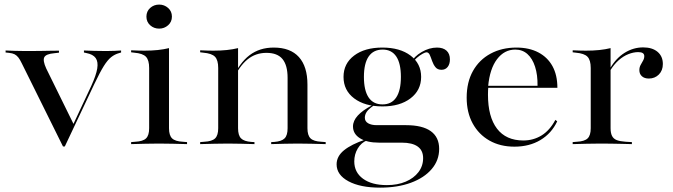

<svg xmlns="http://www.w3.org/2000/svg" viewBox="-20 -638 2978 850"><path d="M258.9 10.5 76.6 -357.3Q68.5 -374.2 61.3 -383.5Q54 -392.7 44.8 -397.6Q35.5 -402.4 20.2 -404L4.8 -405.6V-414.5Q23.4 -413.7 45.6 -412.9Q67.7 -412.1 92.7 -412.1H98.4H102.4Q131.5 -412.1 156.9 -412.5Q182.3 -412.9 203.6 -413.3Q225 -413.7 241.1 -413.7V-404.8L220.2 -402.4Q183.9 -399.2 176.2 -384.7Q168.5 -370.2 184.7 -334.7L307.3 -85.5L300 -78.2L383.9 -257.3Q405.6 -304.8 410.5 -334.7Q415.3 -364.5 403.6 -381Q391.9 -397.6 362.1 -403.2L351.6 -405.6V-414.5Q371 -413.7 395.6 -412.9Q420.2 -412.1 449.2 -412.1Q471 -412.1 487.1 -412.9Q503.2 -413.7 516.1 -414.5V-405.6L508.1 -403.2Q487.9 -397.6 472.2 -385.1Q456.5 -372.6 439.5 -345.6Q422.6 -318.5 397.6 -266.1L266.9 10.5Z M640.3 -207.3V-337.1Q640.3 -371.8 626.2 -386.7Q612.1 -401.6 574.2 -404.8L560.5 -406.5V-415.3Q580.6 -414.5 593.1 -414.1Q605.6 -413.7 619.4 -413.7Q650.8 -413.7 678.2 -416.5Q705.6 -419.4 728.2 -425V-415.3V-207.3ZM683.9 -2.4Q651.6 -2.4 623 -1.6Q594.4 -0.8 560.5 0V-8.9L579 -10.5Q612.9 -12.1 626.6 -25.4Q640.3 -38.7 640.3 -70.2V-207.3H728.2V-70.2Q728.2 -38.7 741.9 -25.4Q755.6 -12.1 789.5 -10.5L808.1 -8.9V0Q774.2 -0.8 745.6 -1.6Q716.9 -2.4 683.9 -2.4ZM684.7 -511.3Q661.3 -511.3 644.8 -526.2Q628.2 -541.1 628.2 -564.5Q628.2 -587.9 644.8 -602.8Q661.3 -617.7 684.7 -617.7Q707.3 -617.7 724.2 -602.8Q741.1 -587.9 741.1 -564.5Q741.1 -541.1 724.2 -526.2Q707.3 -511.3 684.7 -511.3Z M989.5 -2.4Q957.3 -2.4 928.6 -1.6Q900 -0.8 866.1 0V-8.9L884.7 -10.5Q918.5 -12.1 932.3 -25.4Q946 -38.7 946 -70.2V-207.3H1033.9V-70.2Q1033.9 -38.7 1047.2 -25.4Q1060.5 -12.1 1092.7 -9.7L1106.5 -8.9V0Q1074.2 -0.8 1047.2 -1.6Q1020.2 -2.4 989.5 -2.4ZM946 -207.3V-337.1Q946 -371.8 931.9 -386.7Q917.7 -401.6 879.8 -404.8L866.1 -406.5V-415.3Q886.3 -414.5 898.8 -414.1Q911.3 -413.7 925 -413.7Q956.5 -413.7 983.9 -416.5Q1011.3 -419.4 1033.9 -425V-415.3V-207.3ZM1253.2 -207.3V-293.5Q1253.2 -349.2 1230.6 -376.6Q1208.1 -404 1159.7 -404Q1111.3 -404 1075.4 -374.6Q1039.5 -345.2 1010.5 -283.1L1008.9 -289.5Q1040.3 -359.7 1084.7 -393.5Q1129 -427.4 1191.9 -427.4Q1265.3 -427.4 1303.2 -385.5Q1341.1 -343.5 1341.1 -263.7V-207.3ZM1297.6 -2.4Q1266.9 -2.4 1239.9 -1.6Q1212.9 -0.8 1180.6 0V-8.9L1194.4 -9.7Q1226.6 -12.1 1239.9 -25.4Q1253.2 -38.7 1253.2 -70.2V-207.3H1341.1V-70.2Q1341.1 -38.7 1354.8 -25.4Q1368.5 -12.1 1402.4 -10.5L1421.8 -8.9V0Q1387.1 -0.8 1358.5 -1.6Q1329.8 -2.4 1297.6 -2.4Z M1662.9 192.7Q1575 192.7 1522.6 164.5Q1470.2 136.3 1470.2 89.5Q1470.2 54 1502.8 27.4Q1535.5 0.8 1597.6 -20.2L1605.6 -16.9Q1579 -6.5 1563.7 19.4Q1548.4 45.2 1548.4 76.6Q1548.4 125 1587.1 153.2Q1625.8 181.5 1692.7 181.5Q1740.3 181.5 1776.2 166.1Q1812.1 150.8 1832.7 123.8Q1853.2 96.8 1853.2 62.1Q1853.2 28.2 1829.4 10.9Q1805.6 -6.5 1758.1 -6.5H1657.3Q1604.8 -6.5 1573.8 -25.8Q1542.7 -45.2 1542.7 -78.2Q1542.7 -103.2 1564.1 -126.6Q1585.5 -150 1627.4 -171.8L1634.7 -171Q1612.1 -155.6 1603.6 -143.1Q1595.2 -130.6 1595.2 -116.9Q1595.2 -100.8 1609.7 -92.3Q1624.2 -83.9 1647.6 -83.9H1777.4Q1850 -83.9 1887.1 -57.3Q1924.2 -30.6 1924.2 21Q1924.2 71.8 1891.1 110.5Q1858.1 149.2 1799.2 171Q1740.3 192.7 1662.9 192.7ZM1673.4 -166.9Q1595.2 -166.9 1548 -202.4Q1500.8 -237.9 1500.8 -297.6Q1500.8 -356.5 1547.6 -391.9Q1594.4 -427.4 1672.6 -427.4Q1750.8 -427.4 1797.6 -391.9Q1844.4 -356.5 1844.4 -297.6Q1844.4 -238.7 1797.6 -202.8Q1750.8 -166.9 1673.4 -166.9ZM1673.4 -175.8Q1713.7 -175.8 1734.3 -206.9Q1754.8 -237.9 1754.8 -297.6Q1754.8 -357.3 1734.3 -387.9Q1713.7 -418.5 1674.2 -418.5Q1633.1 -418.5 1612.1 -387.9Q1591.1 -357.3 1591.1 -297.6Q1591.1 -237.9 1611.7 -206.9Q1632.3 -175.8 1673.4 -175.8ZM1934.7 -329Q1916.9 -329 1907.7 -340.7Q1898.4 -352.4 1893.1 -367.7Q1887.9 -383.1 1882.7 -394.8Q1877.4 -406.5 1867.7 -406.5Q1862.9 -406.5 1850.8 -400Q1838.7 -393.5 1825.4 -381.9Q1812.1 -370.2 1803.2 -353.2L1798.4 -359.7Q1812.9 -387.9 1846.8 -407.7Q1880.6 -427.4 1914.5 -427.4Q1941.9 -427.4 1956.9 -413.7Q1971.8 -400 1971.8 -375Q1971.8 -354 1961.7 -341.5Q1951.6 -329 1934.7 -329Z M2257.3 11.3Q2194.4 11.3 2146.8 -15.7Q2099.2 -42.7 2072.6 -91.5Q2046 -140.3 2046 -205.6Q2046 -274.2 2073.8 -323.8Q2101.6 -373.4 2151.6 -400.4Q2201.6 -427.4 2266.1 -427.4Q2322.6 -427.4 2363.3 -406Q2404 -384.7 2425.8 -345.2Q2447.6 -305.6 2447.6 -249.2H2104.8L2104 -258.1H2359.7Q2360.5 -306.5 2348.8 -342.7Q2337.1 -379 2314.9 -398.8Q2292.7 -418.5 2261.3 -418.5Q2212.9 -418.5 2180.6 -376.2Q2148.4 -333.9 2141.1 -256.5L2141.9 -254.8Q2141.1 -246.8 2140.7 -237.9Q2140.3 -229 2140.3 -218.5Q2140.3 -121 2180.2 -68.5Q2220.2 -16.1 2296.8 -16.1Q2341.1 -16.1 2377.4 -38.3Q2413.7 -60.5 2438.7 -107.3L2446.8 -100.8Q2421.8 -47.6 2372.6 -18.1Q2323.4 11.3 2257.3 11.3Z M2638.7 -2.4Q2606.5 -2.4 2577.8 -1.6Q2549.2 -0.8 2515.3 0V-8.9L2533.9 -10.5Q2567.7 -12.1 2581.5 -25.4Q2595.2 -38.7 2595.2 -70.2V-207.3H2683.1V-70.2Q2683.1 -49.2 2689.5 -36.3Q2696 -23.4 2710.5 -17.7Q2725 -12.1 2750 -10.5L2777.4 -8.9V0Q2752.4 -0.8 2729.8 -1.2Q2707.3 -1.6 2685.1 -2Q2662.9 -2.4 2638.7 -2.4ZM2595.2 -207.3V-337.1Q2595.2 -371.8 2581 -386.7Q2566.9 -401.6 2529 -404.8L2515.3 -406.5V-415.3Q2535.5 -414.5 2548 -414.1Q2560.5 -413.7 2574.2 -413.7Q2605.6 -413.7 2633.1 -416.5Q2660.5 -419.4 2683.1 -425V-415.3V-207.3ZM2852.4 -290.3Q2833.1 -290.3 2821.8 -300.4Q2810.5 -310.5 2810.5 -327.4Q2810.5 -340.3 2816.1 -350.4Q2821.8 -360.5 2827 -369.8Q2832.3 -379 2832.3 -389.5Q2832.3 -407.3 2805.6 -407.3Q2784.7 -407.3 2762.1 -398.4Q2739.5 -389.5 2719 -371.4Q2698.4 -353.2 2681.5 -325.8V-336.3Q2707.3 -380.6 2745.6 -404.4Q2783.9 -428.2 2827.4 -428.2Q2867.7 -428.2 2891.1 -408.5Q2914.5 -388.7 2914.5 -354.8Q2914.5 -325.8 2896.8 -308.1Q2879 -290.3 2852.4 -290.3Z"/></svg>

Font: Playfair 144pt SemiExpanded Medium
Style: Regular
Weight: 500
Width: 6
Designer: Claus Eggers Sørensen
Foundry: Claus Eggers Sørensen
Version: Version 2.203